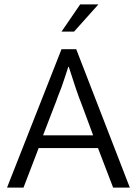

<svg xmlns="http://www.w3.org/2000/svg" viewBox="-20 -854 623 874"><path d="M317 -710H260L345 -834H428ZM176 -238H404L354 -373Q340 -408 325 -452L293 -550H291Q283 -524 275 -501L260 -457L244 -416Q237 -395 228 -373ZM260 -630H327L571 0H495L426 -180H156L87 0H12Z"/></svg>

Font: Mukta Light
Style: Regular
Weight: 300
Designer: Girish Dalvi and Yashodeep Gholap
Foundry: Ek Type
Version: Version 2.538;PS 1.002;hotconv 16.6.51;makeotf.lib2.5.65220;